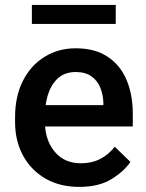

<svg xmlns="http://www.w3.org/2000/svg" viewBox="-20 -729 576 759"><path d="M293.5 9.8Q215.3 9.8 158.2 -23.9Q101.1 -57.6 70.3 -115.5Q39.6 -173.3 39.6 -246.1V-265.6Q39.6 -348.6 70.8 -409.9Q102.1 -471.2 156.5 -504.6Q210.9 -538.1 279.3 -538.1Q355 -538.1 405 -505.1Q455.1 -472.2 480 -413.8Q504.9 -355.5 504.9 -279.3V-229H158.2Q163.1 -166 200.2 -124.8Q237.3 -83.5 300.3 -83.5Q342.8 -83.5 376 -100.6Q409.2 -117.7 433.6 -148.9L495.6 -88.9Q470.2 -51.3 420.4 -20.8Q370.6 9.8 293.5 9.8ZM278.8 -444.3Q229 -444.3 199 -409.4Q168.9 -374.5 160.6 -313.5H388.7V-322.8Q387.7 -354.5 376.5 -382.3Q365.2 -410.2 341.6 -427.2Q317.9 -444.3 278.8 -444.3ZM437.5 -709.5V-634.3H106V-709.5Z"/></svg>

Font: Vazirmatn RD Medium
Style: Regular
Weight: 500
Designer: Saber Rastikerdar
Foundry: Saber Rastikerdar
Version: Version 33.003